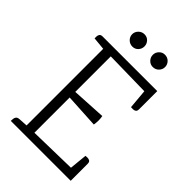

<svg xmlns="http://www.w3.org/2000/svg" viewBox="-247 -942 1040 1040"><g transform="rotate(45 273.5 -422.0)"><path d="M178 -630V-358L374 -369Q377 -355 377 -338Q377 -321 374 -304L178 -315V-45L452 -51L462 -152Q467 -153 476.5 -153Q486 -153 493.5 -148.5Q501 -144 501 -129V0H42Q43 -5 43 -14Q43 -23 48.5 -31Q54 -39 70 -40L120 -43V-630L47 -637Q47 -642 47 -651Q47 -660 52 -667.5Q57 -675 71 -675H489V-536Q489 -522 481.5 -517Q474 -512 464.5 -512.5Q455 -513 450 -513L440 -625ZM223 -750Q203 -750 189 -764Q175 -778 175 -797Q175 -816 189 -830Q203 -844 223 -844Q243 -844 256 -830Q269 -816 269 -797Q269 -778 256 -764Q243 -750 223 -750ZM379 -750Q360 -750 346.5 -764Q333 -778 333 -797Q333 -816 346.5 -830Q360 -844 379 -844Q400 -844 413.5 -830Q427 -816 427 -797Q427 -778 413.5 -764Q400 -750 379 -750Z"/></g></svg>

Font: Karma Variable Light
Style: Regular
Weight: 300
Designer: Joana Correia
Foundry: Indian Type Foundry
Version: Version 3.000